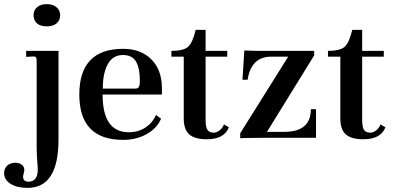

<svg xmlns="http://www.w3.org/2000/svg" viewBox="-101 -669 1912 932"><path d="M33 243Q-19 243 -50 223Q-81 203 -81 172Q-81 149 -66 135Q-51 121 -26 121Q-9 121 4 130Q17 139 17 157Q17 162 14 173Q11 184 11 188Q11 213 38 213Q86 212 82 143Q77 88 77 49V-375Q77 -395 64 -395L26 -393V-422H183V8Q183 243 33 243ZM62 -596Q62 -620 79.5 -634.5Q97 -649 126 -649Q154 -649 172.5 -634.5Q191 -620 191 -596Q191 -570 173.5 -555.5Q156 -541 126 -541Q96 -541 79 -555Q62 -569 62 -596Z M497 10Q284 10 284 -210Q284 -432 497 -432Q582 -432 633 -381.5Q684 -331 685 -243V-210H397Q397 -28 523 -27Q570 -27 605 -50Q640 -73 656 -111L681 -93Q660 -45 610 -17.5Q560 10 497 10ZM398 -239H558Q578 -239 578 -272Q578 -339 559 -370.5Q540 -402 496 -402Q447 -402 422.5 -358Q398 -314 398 -239Z M902 7Q845 7 818 -16.5Q791 -40 791 -93V-394H731V-422Q789 -422 811.5 -441.5Q834 -461 849 -524H897V-422H1002V-394H897V-88Q897 -52 906 -38.5Q915 -25 937 -25Q951 -25 965.5 -36.5Q980 -48 986 -65L1010 -51Q988 7 902 7Z M1065 2V-22L1298 -394H1216Q1118 -394 1101 -282H1076L1085 -424Q1097 -424 1115 -423Q1132 -422 1181 -422H1424V-400L1195 -29H1279Q1408 -29 1408 -139H1433V0H1169L1085 1Q1079 2 1065 2Z M1662 7Q1605 7 1578 -16.5Q1551 -40 1551 -93V-394H1491V-422Q1549 -422 1571.5 -441.5Q1594 -461 1609 -524H1657V-422H1762V-394H1657V-88Q1657 -52 1666 -38.5Q1675 -25 1697 -25Q1711 -25 1725.5 -36.5Q1740 -48 1746 -65L1770 -51Q1748 7 1662 7Z"/></svg>

Font: UnnaMedium
Style: Regular
Weight: 500
Designer: Jorge de Buen Unna
Foundry: Omnibus-Type
Version: Version 2.008;hotconv 1.0.109;makeotfexe 2.5.65596